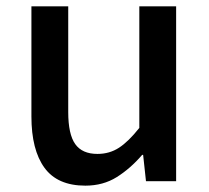

<svg xmlns="http://www.w3.org/2000/svg" viewBox="-20 -571 660 605"><path d="M249 14Q161 14 120 -42.5Q79 -99 79 -204V-551H195V-218Q195 -148 217 -117Q239 -86 287 -86Q325 -86 355 -105.5Q385 -125 419 -168V-551H535V0H440L431 -83H428Q391 -40 348 -13Q305 14 249 14Z"/></svg>

Font: Source Han Sans SC Medium
Style: Regular
Weight: 500
Designer: Ryoko NISHIZUKA 西塚涼子 (kana, bopomofo & ideographs); Paul D. Hunt (Latin, Greek & Cyrillic); Sandoll Communications 산돌커뮤니
Foundry: Adobe
Version: Version 2.004;hotconv 1.0.118;makeotfexe 2.5.65603